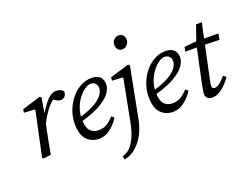

<svg xmlns="http://www.w3.org/2000/svg" viewBox="-141 -1050 2096 1604"><g transform="rotate(-20 907.5 -248.0)"><path d="M76 0 161 -401 62 -407 66 -436 231 -487 244 -477 222 -343Q244 -381 268.5 -413.5Q293 -446 320 -466.5Q347 -487 373 -487Q394 -487 412 -480.5Q430 -474 440 -457Q439 -432 425.5 -416.5Q412 -401 387 -401Q374 -401 358.5 -408.5Q343 -416 328 -427Q292 -397 262 -356Q232 -315 205 -262L193 -210Q182 -158 172.5 -105.5Q163 -53 153 0L86 8Z M668 -444Q645 -444 617.5 -426Q590 -408 564 -376Q538 -344 520.5 -302.5Q503 -261 499 -214Q582 -238 631.5 -267.5Q681 -297 702.5 -327.5Q724 -358 724 -385Q724 -413 708.5 -428.5Q693 -444 668 -444ZM580 13Q514 13 471.5 -32Q429 -77 429 -173Q429 -233 450 -289.5Q471 -346 507 -390.5Q543 -435 590.5 -461Q638 -487 690 -487Q739 -487 764.5 -463Q790 -439 790 -395Q790 -363 765 -324.5Q740 -286 676.5 -247Q613 -208 499 -175Q502 -111 529 -83.5Q556 -56 602 -56Q649 -56 683 -80Q717 -104 737 -129L760 -111Q729 -60 682 -23.5Q635 13 580 13Z M1019 -623Q995 -623 980 -638.5Q965 -654 965 -682Q965 -707 983 -725.5Q1001 -744 1024 -744Q1048 -744 1063 -728.5Q1078 -713 1078 -686Q1078 -662 1060 -642.5Q1042 -623 1019 -623ZM720 248 712 220Q739 209 758.5 197Q778 185 793 166Q810 144 824.5 117.5Q839 91 851.5 51.5Q864 12 875 -48L943 -401L845 -407L848 -436L1017 -487L1030 -477L942 -23Q928 47 898 103Q868 159 821 199Q774 239 720 248Z M1325 -444Q1302 -444 1274.5 -426Q1247 -408 1221 -376Q1195 -344 1177.5 -302.5Q1160 -261 1156 -214Q1239 -238 1288.5 -267.5Q1338 -297 1359.5 -327.5Q1381 -358 1381 -385Q1381 -413 1365.5 -428.5Q1350 -444 1325 -444ZM1237 13Q1171 13 1128.5 -32Q1086 -77 1086 -173Q1086 -233 1107 -289.5Q1128 -346 1164 -390.5Q1200 -435 1247.5 -461Q1295 -487 1347 -487Q1396 -487 1421.5 -463Q1447 -439 1447 -395Q1447 -363 1422 -324.5Q1397 -286 1333.5 -247Q1270 -208 1156 -175Q1159 -111 1186 -83.5Q1213 -56 1259 -56Q1306 -56 1340 -80Q1374 -104 1394 -129L1417 -111Q1386 -60 1339 -23.5Q1292 13 1237 13Z M1539 -111 1606 -425H1504L1511 -465L1619 -475L1666 -609H1717L1688 -474H1815L1807 -420L1678 -424L1617 -137Q1608 -97 1608 -79Q1608 -68 1615.5 -62Q1623 -56 1632 -56Q1670 -56 1730 -128L1755 -109Q1734 -79 1707 -51Q1680 -23 1649 -5Q1618 13 1584 13Q1562 13 1545.5 0Q1529 -13 1529 -38Q1529 -49 1531 -64.5Q1533 -80 1539 -111Z"/></g></svg>

Font: Source Serif Pro
Style: Italic
Weight: 400
Italic angle: -12°
Designer: Frank Grießhammer
Foundry: Adobe Systems Incorporated
Version: Version 3.001;hotconv 1.0.111;makeotfexe 2.5.65597